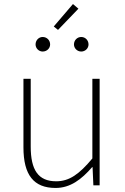

<svg xmlns="http://www.w3.org/2000/svg" viewBox="-20 -917 617 950"><path d="M255 13C328 13 383 -29 436 -90H438L442 0H473V-527H437V-133C372 -55 323 -20 258 -20C169 -20 132 -76 132 -192V-527H96V-188C96 -51 147 13 255 13ZM191 -662C212 -662 228 -678 228 -697C228 -718 212 -734 191 -734C172 -734 156 -718 156 -697C156 -678 172 -662 191 -662ZM267 -769 368 -874 341 -897 246 -786ZM382 -662C402 -662 418 -678 418 -697C418 -718 402 -734 382 -734C362 -734 346 -718 346 -697C346 -678 362 -662 382 -662Z"/></svg>

Font: Noto Sans JP Thin
Style: Regular
Weight: 100
Designer: Ryoko NISHIZUKA 西塚涼子 (kana, bopomofo & ideographs); Paul D. Hunt (Latin, Greek & Cyrillic); Sandoll Communications 산돌커뮤니
Foundry: Adobe
Version: Version 2.004;hotconv 1.0.118;makeotfexe 2.5.65603